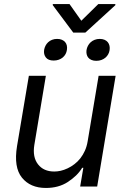

<svg xmlns="http://www.w3.org/2000/svg" viewBox="-20 -919 621 946"><path d="M63.9 -198.9 122.2 -545.5H206L149.1 -204.5Q139.6 -144.9 167.3 -109.4Q195 -73.9 247.2 -73.9Q263.1 -73.9 279.3 -77.6Q295.5 -81.3 313.6 -89.8Q331 -98 346.9 -110.3Q362.9 -122.5 375.9 -139Q388.8 -155.5 398.3 -176.5Q407.7 -197.4 411.9 -223L465.9 -545.5H549.7L458.8 0H375L390.6 -92.3H384.9Q372.5 -71.7 354.8 -54.5Q337 -37.3 313.6 -22Q268.5 7.1 206 7.1Q129.3 7.1 88.1 -43.7Q46.9 -94.5 63.9 -198.9ZM240.1 -893.5V-899.1H322.4L380.7 -816.8L464.5 -899.1H548.3V-893.5L400.6 -758.5H340.9ZM406.2 -671.9Q408 -683.2 413.2 -693.2Q418.3 -703.1 426.7 -710.8Q435 -718.4 446.4 -722.8Q457.7 -727.3 471.6 -727.3Q485.4 -727.3 495.4 -722.8Q505.3 -718.4 511.4 -710.8Q517.4 -703.1 519.5 -693.2Q521.7 -683.2 519.9 -671.9Q518.5 -661.2 513.1 -651.6Q507.8 -642 499.5 -634.9Q491.1 -627.8 479.8 -623.6Q468.4 -619.3 454.5 -619.3Q440.7 -619.3 430.8 -623.6Q420.8 -627.8 415 -634.9Q409.1 -642 407 -651.6Q404.8 -661.2 406.2 -671.9ZM197.4 -673.3Q199.2 -683.9 204.2 -693.7Q209.2 -703.5 217.2 -710.9Q225.1 -718.4 236.3 -722.8Q247.5 -727.3 261.4 -727.3Q275.2 -727.3 285 -723Q294.7 -718.8 301 -711.5Q307.2 -704.2 309.3 -694.4Q311.4 -684.7 309.7 -673.3Q308.2 -662.3 302.9 -652.5Q297.6 -642.8 289.2 -635.8Q280.9 -628.9 269.5 -624.8Q258.2 -620.7 244.3 -620.7Q217.7 -620.7 206 -635.8Q194.2 -650.9 197.4 -673.3Z"/></svg>

Font: Inter P
Style: Italic
Weight: 400
Italic angle: -9.40001°
Designer: Rasmus Andersson
Foundry: rsms
Version: Version 3.018;git-588b23468